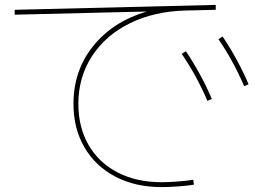

<svg xmlns="http://www.w3.org/2000/svg" viewBox="-20 -734 1040 784"><path d="M280 -310Q280 -446 360.5 -546Q441 -646 579 -687L40 -674V-694L861 -714V-694L738 -691Q610 -688 510.5 -639Q411 -590 355.5 -504.5Q300 -419 300 -310Q300 -214 342 -141.5Q384 -69 461 -29.5Q538 10 640 10Q668 10 707.5 7Q747 4 769 0L772 20Q750 24 710 27Q670 30 640 30Q533 30 451.5 -12.5Q370 -55 325 -132Q280 -209 280 -310ZM739 -525Q803 -429 845 -330L827 -322Q783 -425 722 -514ZM889 -585Q953 -489 995 -390L977 -382Q933 -485 872 -574Z"/></svg>

Font: Enso Thin
Style: Regular
Weight: 100
Designer: Coji Morishita
Foundry: UNDERFOREST DESIGN
Version: Version 1.000